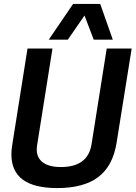

<svg xmlns="http://www.w3.org/2000/svg" viewBox="-20 -947 690 977"><path d="M271 10Q38 10 38 -161Q38 -173 39 -184Q40 -195 43 -214L120 -700H247L169 -209Q160 -155 191.5 -126Q223 -97 290 -97Q428 -97 446 -214L523 -700H650L573 -219Q554 -102 480 -46Q406 10 271 10ZM228 -745 352 -927H490L554 -745H457L410 -868L325 -745Z"/></svg>

Font: Georama SemiBold
Style: Italic
Weight: 600
Italic angle: -9°
Designer: Jean-Baptiste Levee
Foundry: Production Type
Version: Version 1.000